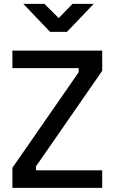

<svg xmlns="http://www.w3.org/2000/svg" viewBox="-20 -941 575 962"><path d="M42.1 0.4V-100L374.2 -579.1V-599.5H42.1V-687.5H492.1V-586.1L160.1 -107.1V-87.6H492.1V0.4ZM230.9 -781.4 96.9 -921.5H202.7L274.1 -850.5L343.2 -921.5H449.5L315.5 -781.4Z"/></svg>

Font: Titillium Web SemiBold
Style: Regular
Weight: 600
Designer: Mohamed Gaber, Accademia di Belle Arti di Urbino
Foundry: Kief Type Foundry, Accademia di Belle Arti di Urbino
Version: Version 3.000; ttfautohint (v1.8.4)